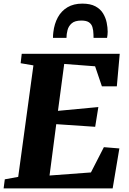

<svg xmlns="http://www.w3.org/2000/svg" viewBox="-30 -1040 713 1060"><path d="M-10 0 -3.5 -50 70.5 -63.5 154.5 -679 84 -691 90 -743H631L615 -563.5H532.5L495 -674L324.5 -687L290 -428L513 -449L495.5 -340L280.5 -354.5L243.5 -71L472 -88L543.5 -227.5L629 -220.5L592 0ZM424.5 -1020Q469 -1020 496.8 -1005Q524.5 -990 539 -966Q553.5 -942 559 -915Q564.5 -888 564.5 -864.5Q564.5 -856 563.5 -847.2Q562.5 -838.5 561 -831H486.5Q486.5 -836 486.2 -840.8Q486 -845.5 486 -850Q485.5 -873.5 480.2 -890.5Q475 -907.5 460.8 -917Q446.5 -926.5 419.5 -926.5Q383.5 -926.5 366 -911.2Q348.5 -896 342.8 -873.8Q337 -851.5 337 -831H262.5Q262.5 -839.5 263 -847Q263.5 -854.5 264.5 -862.5Q270 -909 289.5 -944.5Q309 -980 342.8 -1000Q376.5 -1020 424.5 -1020Z"/></svg>

Font: Merriweather 24pt Black
Style: Italic
Weight: 900
Italic angle: -7.8°
Designer: Eben Sorkin
Foundry: Eben Sorkin
Version: Version 2.101